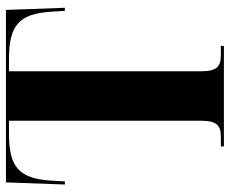

<svg xmlns="http://www.w3.org/2000/svg" viewBox="-82 -672 754 629"><g transform="rotate(-90 294.5 -357.0)"><path d="M130 0H459V-10H429C391 -10 376 -23 376 -76V-704H418C526 -704 564 -671 571 -568L574 -521H584L577 -714H12L5 -521H15L18 -568C25 -671 62 -704 170 -704H214V-77C214 -23 199 -10 161 -10H130Z"/></g></svg>

Font: Noto Serif Display Condensed ExtraBold
Style: Regular
Weight: 800
Width: 3
Designer: Monotype Design Team
Foundry: Monotype Imaging Inc.
Version: Version 2.009